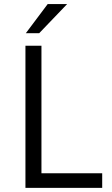

<svg xmlns="http://www.w3.org/2000/svg" viewBox="-20 -912 546 932"><path d="M103.5 0ZM103.5 0ZM476.1 0H103.5V-689.9H181.2V-70.8H476.1ZM170.4 -751H105.5L211.4 -892.1H305.7Z"/></svg>

Font: Acari Sans
Style: Regular
Weight: 400
Designer: Alfredo Marco Pradil and Stefan Peev
Foundry: Hanken Design Co.
Version: Version 1.045;February 4, 2021;FontCreator 13.0.0.2655 64-bi